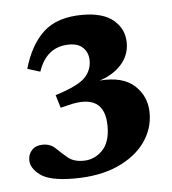

<svg xmlns="http://www.w3.org/2000/svg" viewBox="-38 -717 418 466"><g transform="rotate(-5 171.0 -484.0)"><path d="M125 -287Q66 -287 43 -304Q20 -321 20 -341Q20 -356 29.8 -365.8Q39.5 -375.5 56 -375.5Q74.5 -375.5 86.8 -363.5Q99 -351.5 113 -339.8Q127 -328 151 -328Q177.5 -328 197 -347.5Q216.5 -367 216.5 -406.5Q216.5 -489 125.5 -465.5L107 -461L97.5 -492.5Q152 -509.5 169.5 -527Q187 -544.5 187 -569Q187 -587.5 175.2 -599.8Q163.5 -612 141 -612Q85.5 -612 65.5 -552.5L34.5 -562Q51 -620 84.5 -650.5Q118 -681 179 -681Q229.5 -681 255 -659.2Q280.5 -637.5 280.5 -604Q280.5 -573.5 260 -551Q239.5 -528.5 207 -518.5Q263.5 -523 292.2 -496.5Q321 -470 321 -429.5Q321 -390.5 297.8 -358.2Q274.5 -326 230.8 -306.5Q187 -287 125 -287Z"/></g></svg>

Font: Newsreader Text
Style: Bold
Weight: 700
Designer: Hugues Gentile
Foundry: Production Type
Version: Version 1.001